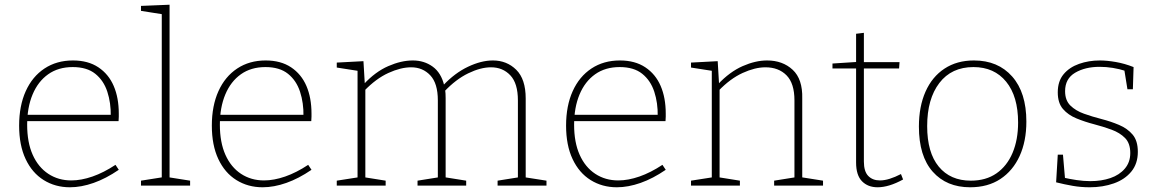

<svg xmlns="http://www.w3.org/2000/svg" viewBox="-20 -786 4901 813"><path d="M276 7Q214 7 165 -23.5Q116 -54 88.5 -112.5Q61 -171 61 -254Q61 -338 89 -400Q117 -462 168.5 -496Q220 -530 289 -530Q353 -530 396.5 -501Q440 -472 461.5 -422Q483 -372 483 -305Q483 -299 483 -292Q483 -285 482 -273H81V-300H458L449 -294Q450 -350 434.5 -397.5Q419 -445 383.5 -473.5Q348 -502 288 -502Q227 -502 184 -471.5Q141 -441 118 -386Q95 -331 95 -258Q95 -183 118.5 -130.5Q142 -78 184.5 -50Q227 -22 282 -22Q324 -22 371.5 -38.5Q419 -55 469 -88L483 -67Q429 -30 376.5 -11.5Q324 7 276 7Z M698 -28 690 -36 785 -21V0H577V-21L672 -36L665 -28V-733L672 -725L577 -740V-761L698 -766Z M1092 7Q1030 7 981 -23.5Q932 -54 904.5 -112.5Q877 -171 877 -254Q877 -338 905 -400Q933 -462 984.5 -496Q1036 -530 1105 -530Q1169 -530 1212.5 -501Q1256 -472 1277.5 -422Q1299 -372 1299 -305Q1299 -299 1299 -292Q1299 -285 1298 -273H897V-300H1274L1265 -294Q1266 -350 1250.5 -397.5Q1235 -445 1199.5 -473.5Q1164 -502 1104 -502Q1043 -502 1000 -471.5Q957 -441 934 -386Q911 -331 911 -258Q911 -183 934.5 -130.5Q958 -78 1000.5 -50Q1043 -22 1098 -22Q1140 -22 1187.5 -38.5Q1235 -55 1285 -88L1299 -67Q1245 -30 1192.5 -11.5Q1140 7 1092 7Z M1861 -424 1857 -425Q1906 -477 1962 -503.5Q2018 -530 2067 -530Q2126 -530 2166 -490.5Q2206 -451 2206 -369V-27L2198 -36L2294 -21V0H2087V-21L2181 -36L2173 -27V-361Q2173 -433 2141 -467Q2109 -501 2059 -501Q2015 -501 1962.5 -475.5Q1910 -450 1861 -398L1864 -408Q1866 -399 1866.5 -389.5Q1867 -380 1867 -370V-27L1860 -36L1954 -21V0H1748V-21L1842 -36L1834 -27V-361Q1834 -433 1802 -467Q1770 -501 1721 -501Q1677 -501 1624.5 -477Q1572 -453 1522 -401L1527 -413V-27L1519 -36L1613 -21V0H1406V-21L1502 -36L1494 -27V-494L1502 -485L1406 -500V-521L1519 -527L1525 -426L1520 -429Q1569 -482 1624 -506Q1679 -530 1728 -530Q1776 -530 1812 -504Q1848 -478 1861 -424Z M2592 7Q2530 7 2481 -23.5Q2432 -54 2404.5 -112.5Q2377 -171 2377 -254Q2377 -338 2405 -400Q2433 -462 2484.5 -496Q2536 -530 2605 -530Q2669 -530 2712.5 -501Q2756 -472 2777.5 -422Q2799 -372 2799 -305Q2799 -299 2799 -292Q2799 -285 2798 -273H2397V-300H2774L2765 -294Q2766 -350 2750.5 -397.5Q2735 -445 2699.5 -473.5Q2664 -502 2604 -502Q2543 -502 2500 -471.5Q2457 -441 2434 -386Q2411 -331 2411 -258Q2411 -183 2434.5 -130.5Q2458 -78 2500.5 -50Q2543 -22 2598 -22Q2640 -22 2687.5 -38.5Q2735 -55 2785 -88L2799 -67Q2745 -30 2692.5 -11.5Q2640 7 2592 7Z M2906 0V-21L3002 -36L2994 -27V-494L3002 -485L2906 -500V-521L3019 -527L3025 -426L3020 -429Q3070 -482 3124.5 -506Q3179 -530 3228 -530Q3294 -530 3336.5 -490.5Q3379 -451 3377 -369V-27L3370 -36L3465 -21V0H3258V-21L3352 -36L3344 -27V-361Q3344 -433 3310.5 -467Q3277 -501 3221 -501Q3177 -501 3124.5 -477Q3072 -453 3022 -401L3027 -413V-27L3019 -36L3113 -21V0Z M3696 7Q3655 7 3630 -18.5Q3605 -44 3605 -98V-505L3613 -496H3505V-517L3613 -524L3605 -515V-643L3638 -647V-515L3630 -523H3789L3787 -496H3630L3638 -505V-102Q3638 -60 3656.5 -41Q3675 -22 3706 -22Q3725 -22 3747.5 -29Q3770 -36 3795 -49L3804 -26Q3744 7 3696 7Z M4104 -530Q4206 -530 4266 -462Q4326 -394 4326 -271Q4326 -188 4297.5 -125.5Q4269 -63 4216 -28Q4163 7 4088 7Q3988 7 3929.5 -59Q3871 -125 3871 -250Q3871 -335 3899 -398Q3927 -461 3979.5 -495.5Q4032 -530 4104 -530ZM4102 -502Q4009 -502 3957.5 -434.5Q3906 -367 3906 -252Q3906 -140 3955 -80.5Q4004 -21 4091 -21Q4155 -21 4199.5 -52Q4244 -83 4267.5 -138.5Q4291 -194 4291 -267Q4291 -378 4240.5 -440Q4190 -502 4102 -502Z M4490 -400Q4490 -361 4512.5 -339Q4535 -317 4570 -304.5Q4605 -292 4644 -282Q4683 -272 4718.5 -257Q4754 -242 4776 -216Q4798 -190 4798 -143Q4798 -93 4770.5 -59.5Q4743 -26 4696.5 -9.5Q4650 7 4594 7Q4557 7 4522.5 1Q4488 -5 4452 -14L4459 -131H4481L4490 -26L4483 -34Q4509 -28 4539 -23.5Q4569 -19 4597 -19Q4644 -19 4682 -32Q4720 -45 4743 -72Q4766 -99 4766 -138Q4766 -179 4744 -201.5Q4722 -224 4686.5 -237Q4651 -250 4612.5 -260Q4574 -270 4538.5 -284.5Q4503 -299 4481 -324.5Q4459 -350 4459 -395Q4459 -442 4483.5 -471.5Q4508 -501 4549 -515.5Q4590 -530 4637 -530Q4667 -530 4704.5 -523.5Q4742 -517 4780 -502L4777 -408H4754L4740 -495L4748 -485Q4692 -503 4636 -503Q4575 -503 4532.5 -478Q4490 -453 4490 -400Z"/></svg>

Font: Bitter Thin ExtraLight
Style: Regular
Weight: 250
Version: Version 2.002